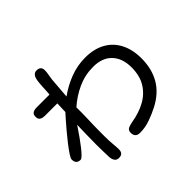

<svg xmlns="http://www.w3.org/2000/svg" viewBox="-185 -1072 1370 1370"><g transform="rotate(-45 500.0 -387.0)"><path d="M304.7 42Q280.3 42 270 25.4Q259.8 8.8 258.8 -12.7Q257.8 -43.9 256.8 -76.7Q255.9 -109.4 255.9 -140.6Q255.9 -189.5 257.3 -238.8Q258.8 -288.1 259.8 -336.9Q255.9 -332 241.7 -310.5Q227.5 -289.1 207.5 -260.7Q187.5 -232.4 166.5 -205.6Q145.5 -178.7 127.9 -160.6Q110.4 -142.6 100.6 -142.6Q56.6 -142.6 56.6 -189.5Q56.6 -200.2 74.2 -227.1Q91.8 -253.9 118.7 -288.6Q145.5 -323.2 174.8 -357.9Q204.1 -392.6 228.5 -420.4Q252.9 -448.2 264.6 -460.9L267.6 -544.9H141.6Q120.1 -544.9 105 -553.7Q89.8 -562.5 89.8 -586.9Q89.8 -611.3 105 -620.1Q120.1 -628.9 141.6 -628.9H272.5Q274.4 -642.6 275.4 -666Q276.4 -689.5 277.8 -714.8Q279.3 -740.2 282.7 -762.2Q286.1 -784.2 292 -793.9Q298.8 -804.7 307.1 -810.5Q315.4 -816.4 328.1 -816.4Q372.1 -816.4 372.1 -774.4Q372.1 -754.9 367.7 -733.9Q363.3 -712.9 361.3 -693.4L348.6 -533.2Q412.1 -579.1 485.8 -607.4Q559.6 -635.7 638.7 -635.7Q727.5 -635.7 790.5 -600.6Q853.5 -565.4 886.7 -500.5Q919.9 -435.5 919.9 -347.7Q919.9 -242.2 875 -164.6Q830.1 -86.9 736.3 -38.1Q691.4 -14.6 640.1 3.4Q588.9 21.5 537.1 21.5Q489.3 21.5 489.3 -26.4Q489.3 -52.7 510.3 -61.5Q531.2 -70.3 551.8 -73.2Q629.9 -85.9 691.4 -119.1Q752.9 -152.3 788.6 -210Q824.2 -267.6 824.2 -352.5Q824.2 -443.4 774.4 -496.1Q724.6 -548.8 632.8 -548.8Q549.8 -548.8 477.1 -515.6Q404.3 -482.4 343.8 -428.7Q344.7 -368.2 342.3 -306.6Q339.8 -245.1 339.8 -183.6Q339.8 -162.1 339.8 -139.2Q339.8 -116.2 340.8 -93.8Q341.8 -71.3 344.2 -47.9Q346.7 -24.4 346.7 -2Q346.7 42 304.7 42Z"/></g></svg>

Font: Kosugi Maru
Style: Regular
Weight: 400
Designer: MOTOYA
Version: Version 4.002